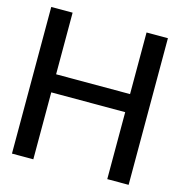

<svg xmlns="http://www.w3.org/2000/svg" viewBox="-106 -808 846 903"><g transform="rotate(15 317.0 -357.0)"><path d="M601 -714V0H497V-326H137V0H33V-714H137V-414H497V-714Z"/></g></svg>

Font: Non Bureau
Style: Regular
Weight: 400
Designer: Jona Saucedo
Foundry: Non Foundry
Version: Version 1.000; ttfautohint (v1.8.4)